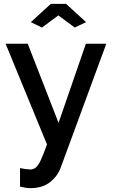

<svg xmlns="http://www.w3.org/2000/svg" viewBox="-20 -750 587 997"><path d="M84 123Q99 126 113.5 128Q128 130 137 130Q154 130 166.5 119.5Q179 109 192 81Q205 53 224 0L9 -523H124L284 -112L426 -523H532L295 121Q279 165 239.5 196Q200 227 138 227Q126 227 113 225Q100 223 84 219ZM140 -635 244 -730H323L427 -635L368 -607L283 -670L198 -607Z"/></svg>

Font: Raleway SemiBold
Style: Regular
Weight: 600
Designer: Matt McInerney, Pablo Impallari, Rodrigo Fuenzalida
Foundry: Matt McInerney, Pablo Impallari, Rodrigo Fuenzalida
Version: Version 4.026